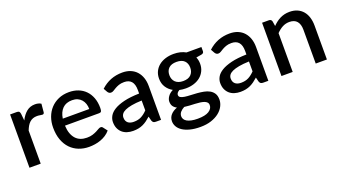

<svg xmlns="http://www.w3.org/2000/svg" viewBox="-56 -1033 3085 1727"><g transform="rotate(-20 1486.5 -169.5)"><path d="M167 -415.5Q191 -464 225 -491.8Q259 -519.5 306.5 -519.5Q323 -519.5 337.5 -515.8Q352 -512 363.5 -504.5L356 -423.5Q354 -415 349.8 -411.8Q345.5 -408.5 338.5 -408.5Q331 -408.5 317 -411.2Q303 -414 287.5 -414Q265 -414 247.8 -407.5Q230.5 -401 216.8 -388.5Q203 -376 192.5 -358Q182 -340 173 -317V0H65.5V-510H128Q145 -510 151.5 -503.8Q158 -497.5 160.5 -482Z M751.5 -312.5Q751.5 -339.5 743.8 -362.8Q736 -386 721 -403.2Q706 -420.5 683.8 -430.2Q661.5 -440 632.5 -440Q574 -440 540.5 -406.5Q507 -373 498 -312.5ZM495 -246.5Q497 -203 508.5 -171.2Q520 -139.5 539.2 -118.5Q558.5 -97.5 585.2 -87.2Q612 -77 645 -77Q676.5 -77 699.5 -84.2Q722.5 -91.5 739.5 -100.2Q756.5 -109 768.5 -116.2Q780.5 -123.5 790.5 -123.5Q803.5 -123.5 810.5 -113.5L841 -74Q822 -51.5 798 -36Q774 -20.5 747 -10.8Q720 -1 691.5 3.2Q663 7.5 636 7.5Q583 7.5 537.8 -10.2Q492.5 -28 459.2 -62.5Q426 -97 407.2 -148Q388.5 -199 388.5 -265.5Q388.5 -318.5 405.2 -364.5Q422 -410.5 453.2 -444.5Q484.5 -478.5 529.2 -498.2Q574 -518 630.5 -518Q677.5 -518 717.5 -502.8Q757.5 -487.5 786.5 -458Q815.5 -428.5 831.8 -385.8Q848 -343 848 -288.5Q848 -263.5 842.5 -255Q837 -246.5 822.5 -246.5Z M1220.5 -223Q1163 -221 1123.5 -213.8Q1084 -206.5 1059.5 -195.2Q1035 -184 1024.2 -168.5Q1013.5 -153 1013.5 -134.5Q1013.5 -116.5 1019.2 -103.8Q1025 -91 1035.2 -82.8Q1045.5 -74.5 1059.2 -70.8Q1073 -67 1089.5 -67Q1131.5 -67 1161.8 -82.8Q1192 -98.5 1220.5 -128.5ZM935.5 -439Q1022 -519.5 1141.5 -519.5Q1185.5 -519.5 1219.8 -505.2Q1254 -491 1277.2 -465Q1300.5 -439 1312.8 -403.2Q1325 -367.5 1325 -324V0H1277Q1261.5 0 1253.5 -4.8Q1245.5 -9.5 1240 -24L1229.5 -65.5Q1210 -48 1191 -34.2Q1172 -20.5 1151.8 -11Q1131.5 -1.5 1108.2 3.2Q1085 8 1057 8Q1026 8 999.2 -0.5Q972.5 -9 953 -26.2Q933.5 -43.5 922.2 -69Q911 -94.5 911 -129Q911 -158.5 926.8 -186.5Q942.5 -214.5 978.8 -236.8Q1015 -259 1074.2 -273.5Q1133.5 -288 1220.5 -290V-324Q1220.5 -379 1197 -406Q1173.5 -433 1128 -433Q1097 -433 1076 -425.2Q1055 -417.5 1039.5 -408.5Q1024 -399.5 1012 -391.8Q1000 -384 986.5 -384Q975.5 -384 967.8 -389.8Q960 -395.5 955 -404Z M1632.5 -259.5Q1682.5 -259.5 1707.5 -285Q1732.5 -310.5 1732.5 -351.5Q1732.5 -393.5 1707.5 -418Q1682.5 -442.5 1632.5 -442.5Q1583 -442.5 1557.8 -418Q1532.5 -393.5 1532.5 -351.5Q1532.5 -331.5 1539 -314.5Q1545.5 -297.5 1558 -285.2Q1570.5 -273 1589.2 -266.2Q1608 -259.5 1632.5 -259.5ZM1782 25Q1782 8 1772.2 -2.2Q1762.5 -12.5 1746 -18.2Q1729.5 -24 1707.5 -26.8Q1685.5 -29.5 1660.8 -30.8Q1636 -32 1610.2 -33.2Q1584.5 -34.5 1560.5 -38Q1536.5 -25.5 1521.2 -8Q1506 9.5 1506 32.5Q1506 47.5 1513.8 60.5Q1521.5 73.5 1537.8 83Q1554 92.5 1579.2 98Q1604.5 103.5 1640 103.5Q1711 103.5 1746.5 81.5Q1782 59.5 1782 25ZM1890 -491.5V-451.5Q1890 -431.5 1866 -427L1815 -418.5Q1828 -389.5 1828 -354Q1828 -316.5 1813.2 -286Q1798.5 -255.5 1772.5 -234Q1746.5 -212.5 1710.5 -201Q1674.5 -189.5 1632.5 -189.5Q1616.5 -189.5 1601.2 -191.2Q1586 -193 1571.5 -196Q1557 -187.5 1550 -178Q1543 -168.5 1543 -158.5Q1543 -142 1557.5 -134Q1572 -126 1595.8 -122.5Q1619.5 -119 1650 -118Q1680.5 -117 1712 -114.5Q1743.5 -112 1774 -106.2Q1804.5 -100.5 1828.2 -87.2Q1852 -74 1866.5 -51.5Q1881 -29 1881 7Q1881 40 1864.5 71.5Q1848 103 1816.8 127.5Q1785.5 152 1740.5 166.8Q1695.5 181.5 1638 181.5Q1581 181.5 1538.8 170.5Q1496.5 159.5 1468.2 140.8Q1440 122 1426.2 97.5Q1412.5 73 1412.5 46.5Q1412.5 10.5 1435.2 -15Q1458 -40.5 1497 -55Q1476 -65 1463.2 -82.5Q1450.5 -100 1450.5 -128.5Q1450.5 -151 1467 -175.5Q1483.5 -200 1516.5 -217Q1478.5 -238 1456.5 -272.8Q1434.5 -307.5 1434.5 -354Q1434.5 -392 1449.2 -422.5Q1464 -453 1490.5 -474.5Q1517 -496 1553.2 -507.5Q1589.5 -519 1632.5 -519Q1698.5 -519 1747.5 -491.5Z M2247.5 -223Q2190 -221 2150.5 -213.8Q2111 -206.5 2086.5 -195.2Q2062 -184 2051.2 -168.5Q2040.5 -153 2040.5 -134.5Q2040.5 -116.5 2046.2 -103.8Q2052 -91 2062.2 -82.8Q2072.5 -74.5 2086.2 -70.8Q2100 -67 2116.5 -67Q2158.5 -67 2188.8 -82.8Q2219 -98.5 2247.5 -128.5ZM1962.5 -439Q2049 -519.5 2168.5 -519.5Q2212.5 -519.5 2246.8 -505.2Q2281 -491 2304.2 -465Q2327.5 -439 2339.8 -403.2Q2352 -367.5 2352 -324V0H2304Q2288.5 0 2280.5 -4.8Q2272.5 -9.5 2267 -24L2256.5 -65.5Q2237 -48 2218 -34.2Q2199 -20.5 2178.8 -11Q2158.5 -1.5 2135.2 3.2Q2112 8 2084 8Q2053 8 2026.2 -0.5Q1999.5 -9 1980 -26.2Q1960.5 -43.5 1949.2 -69Q1938 -94.5 1938 -129Q1938 -158.5 1953.8 -186.5Q1969.5 -214.5 2005.8 -236.8Q2042 -259 2101.2 -273.5Q2160.5 -288 2247.5 -290V-324Q2247.5 -379 2224 -406Q2200.5 -433 2155 -433Q2124 -433 2103 -425.2Q2082 -417.5 2066.5 -408.5Q2051 -399.5 2039 -391.8Q2027 -384 2013.5 -384Q2002.5 -384 1994.8 -389.8Q1987 -395.5 1982 -404Z M2578 -442.5Q2594.5 -459.5 2612.2 -473.2Q2630 -487 2650 -497Q2670 -507 2692.5 -512.5Q2715 -518 2741.5 -518Q2783.5 -518 2815.2 -504Q2847 -490 2868.8 -464.5Q2890.5 -439 2901.5 -403.2Q2912.5 -367.5 2912.5 -324.5V0H2805.5V-324.5Q2805.5 -376 2781.8 -404.5Q2758 -433 2709.5 -433Q2673.5 -433 2642.8 -416.5Q2612 -400 2585 -371.5V0H2477.5V-510H2542.5Q2564.5 -510 2570.5 -489.5Z"/></g></svg>

Font: Lato SemiBold
Style: Regular
Weight: 600
Designer: Lukasz Dziedzic with Adam Twardoch and Botio Nikoltchev
Foundry: tyPoland Lukasz Dziedzic
Version: Version 2.015; 2015-08-06; http://www.latofonts.com/